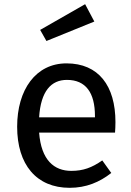

<svg xmlns="http://www.w3.org/2000/svg" viewBox="-20 -885 628 918"><path d="M431 -782 387 -865 172 -742 202 -689ZM532 -301C532 -475 451 -582 298 -582C151 -582 62 -456 62 -279C62 -98 154 13 313 13C392 13 456 -14 512 -58L469 -118C419 -83 377 -68 321 -68C239 -68 177 -119 167 -251H530C531 -264 532 -282 532 -301ZM434 -324H167C175 -450 225 -503 300 -503C390 -503 434 -442 434 -330Z"/></svg>

Font: Glow Sans SC Normal Medium
Style: Regular
Weight: 600
Designer: Ryoko NISHIZUKA (kana, bopomofo & ideographs); Paul D. Hunt (Latin, Greek & Cyrillic); Sandoll Communications, Soo-young
Version: Version 0.93